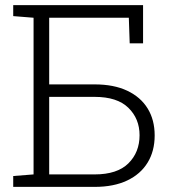

<svg xmlns="http://www.w3.org/2000/svg" viewBox="-20 -731 683 751"><path d="M31.7 0V-42.5L111.3 -48.8V-661.6L31.7 -668V-710.9H539.6V-561.5H487.3L483.9 -661.6H172.4V-400.9H350.1Q425.3 -400.9 477.5 -376.2Q529.8 -351.6 557.4 -306.9Q585 -262.2 585 -201.2Q585 -140.1 557.4 -95Q529.8 -49.8 477.3 -24.9Q424.8 0 350.1 0ZM172.4 -48.8H350.1Q438.5 -48.8 482.2 -92Q525.9 -135.3 525.9 -202.1Q525.9 -266.6 482.2 -309.3Q438.5 -352.1 350.1 -352.1H172.4Z"/></svg>

Font: Roboto Slab LO Light
Style: Regular
Weight: 300
Designer: Google
Version: Version 2.000